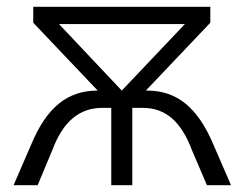

<svg xmlns="http://www.w3.org/2000/svg" viewBox="-20 -546 720 566"><path d="M661 0H590L546 -103Q522 -167 486.5 -197.5Q451 -228 401 -228H370V0H308V-228H281Q231 -228 194.5 -197.5Q158 -167 134 -103L91 0H20L72 -120Q106 -202 153.5 -240.5Q201 -279 267 -279H268L78 -479V-526H600V-479L410 -279H414Q480 -279 527.5 -240Q575 -201 609 -120ZM339 -279 525 -475H154Z"/></svg>

Font: APTA Sans Regular
Style: Regular
Weight: 400
Version: Version 7.200